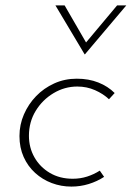

<svg xmlns="http://www.w3.org/2000/svg" viewBox="-20 -682 487 710"><path d="M365 -28Q339 -11 308 -1.5Q277 8 244 8Q206 8 171.5 -5Q137 -18 110 -42.5Q83 -67 67.5 -101.5Q52 -136 52 -179Q52 -221 68.5 -259Q85 -297 113.5 -326.5Q142 -356 180.5 -373.5Q219 -391 264 -391Q308 -391 343.5 -377Q379 -363 404 -338L383 -315Q362 -335 331.5 -348.5Q301 -362 266 -362Q219 -362 178 -337.5Q137 -313 112 -272Q87 -231 87 -180Q87 -136 107.5 -100Q128 -64 164.5 -42.5Q201 -21 249 -21Q277 -21 302 -29Q327 -37 349 -51ZM219 -662 304 -515 289 -514 413 -662H447L294 -481H293L185 -662Z"/></svg>

Font: Josefin Sans ExtraLight
Style: Italic
Weight: 250
Italic angle: -7°
Designer: Santiago Orozco
Foundry: Typemade
Version: Version 2.000